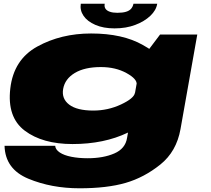

<svg xmlns="http://www.w3.org/2000/svg" viewBox="-20 -772 1138 1035"><path d="M409 243Q556.5 243 656.8 214Q757 185 844.2 115Q931.5 45 953 -76L1043.5 -586H843L739 -448L665 -29Q656 29.5 596.2 55.2Q536.5 81 452.5 81Q404 81 364.8 73.2Q325.5 65.5 302.2 50Q279 34.5 277.5 14H4.5Q8 139.5 132.5 191.2Q257 243 409 243ZM371 4.5Q541 4.5 669.5 -57.2Q798 -119 803.5 -151L707.5 -272Q703 -242 632.5 -209Q562 -176 483 -176Q395 -176 353 -208Q311 -240 320.5 -293Q330 -346.5 383 -378.5Q436 -410.5 524 -410.5Q603 -410.5 662 -378Q721 -345.5 716.5 -315.5L853.5 -435.5Q859 -467.5 750 -529.5Q641 -591.5 471 -591.5Q309 -591.5 181.2 -521.2Q53.5 -451 35.5 -295Q17.5 -140 113.2 -67.8Q209 4.5 371 4.5ZM597.5 -619Q660 -619 709.2 -637.8Q758.5 -656.5 790.2 -686.5Q822 -716.5 827.5 -752H699.5Q696.5 -736.5 687 -725.2Q677.5 -714 659.2 -708.5Q641 -703 612.5 -703Q588 -703 571.8 -708.8Q555.5 -714.5 548.5 -725.2Q541.5 -736 544.5 -752H415.5Q410 -716.5 430.5 -686.5Q451 -656.5 494.2 -637.8Q537.5 -619 597.5 -619Z"/></svg>

Font: Anybody ExtraExpanded Black
Style: Italic
Weight: 900
Width: 8
Italic angle: -10°
Version: Version 1.113;gftools[0.9.25]